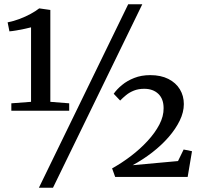

<svg xmlns="http://www.w3.org/2000/svg" viewBox="-20 -835 948 906"><path d="M126.5 -354.5V-706Q117 -703.5 97.8 -699.2Q78.5 -695 58 -691.5Q37.5 -688 24.5 -687L16 -729.5Q44.5 -735 72.8 -745.8Q101 -756.5 125.2 -769.8Q149.5 -783 165 -795.5L217.5 -788V-354.5L306.5 -347.5V-312.5H33.5V-347.5ZM585 -815H651.5L230 51H163.5ZM509 -40.5Q555 -66 598.2 -99Q641.5 -132 676.5 -170Q711.5 -208 732 -247.2Q752.5 -286.5 752 -324.5Q752 -368.5 727 -392.2Q702 -416 660.5 -416Q633 -416 611.8 -407.5Q590.5 -399 574.8 -386Q559 -373 547 -360.5L516.5 -392.5Q531.5 -414 555.8 -434Q580 -454 613.5 -467.2Q647 -480.5 689 -480.5Q739 -480.5 774.5 -462.5Q810 -444.5 828.8 -413.5Q847.5 -382.5 847.5 -344Q847.5 -305.5 828.2 -266Q809 -226.5 775.8 -188.2Q742.5 -150 699 -116.2Q655.5 -82.5 606 -55.5L820 -75L846.5 -129.5L886 -121.5L865.5 0H523.5Z"/></svg>

Font: Merriweather 48pt
Style: Regular
Weight: 400
Version: Version 2.100